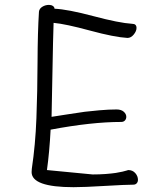

<svg xmlns="http://www.w3.org/2000/svg" viewBox="-20 -755 647 789"><path d="M140.1 -707Q141.6 -719.7 154.1 -727.3Q166.5 -734.9 181.2 -734.9Q190.4 -734.9 197 -730.7Q203.6 -726.6 204.1 -719.2Q258.3 -716.8 363.8 -688.7Q469.2 -660.6 522.9 -657.2Q541 -657.2 541 -640.1Q541 -627 529.5 -613Q518.1 -599.1 503.9 -599.1Q450.2 -602.1 349.6 -629.4Q249 -656.7 200.2 -661.1Q197.8 -591.8 195.6 -461.7Q193.4 -331.5 191.9 -274.9Q202.6 -276.4 254.9 -284.7Q307.1 -293 328.4 -295.7Q349.6 -298.3 388.4 -301.8Q427.2 -305.2 459 -305.2Q478 -305.2 488.5 -295.9Q499 -286.6 499 -274.9Q499 -266.1 493.4 -260Q487.8 -253.9 478 -253.9Q356.4 -253.9 188 -222.2Q183.1 -128.4 172.9 -56.2L360.8 -38.1Q389.2 -38.1 414.6 -40Q439.9 -42 455.8 -44.4Q471.7 -46.9 483.2 -49.6Q494.6 -52.2 500.5 -54.2Q506.3 -56.2 506.8 -56.2Q524.9 -56.2 535.9 -43.7Q546.9 -31.2 546.9 -16.1Q546.9 -7.3 541.7 -1.7Q536.6 3.9 527.8 3.9Q497.1 3.9 411.4 9Q325.7 14.2 282.2 14.2Q109.9 14.2 109.9 -47.9Q109.9 -57.1 110.8 -62Q125.5 -160.2 129.6 -268.8Q133.8 -377.4 134.3 -500.7Q134.8 -624 140.1 -707Z"/></svg>

Font: Zhizn
Style: Regular
Weight: 400
Designer: Peter Zharnov
Foundry: Peter Zharnov
Version: Version 1.000